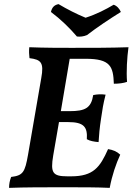

<svg xmlns="http://www.w3.org/2000/svg" viewBox="-20 -908 643 931"><path d="M353 -731C368 -729 386 -731 402 -738C451 -776 513 -817 566 -850C560 -865 547 -880 531 -885C494 -863 448 -839 395 -822C353 -839 304 -864 264 -888C243 -884 232 -872 227 -850C274 -815 318 -772 353 -731ZM396 -623C517 -623 529 -584 532 -502C557 -502 579 -505 596 -511C592 -561 596 -628 603 -679C514 -676 434 -676 327 -676H325C278 -676 195 -676 122 -679C120 -659 121 -643 123 -626C179 -619 194 -605 180 -529L116 -158C101 -73 92 -57 34 -50C27 -32 24 -15 24 3C98 0 199 0 288 0C376 0 453 0 512 3C523 -57 543 -115 563 -158C546 -174 528 -181 504 -185C465 -97 433 -53 325 -53H307C235 -53 224 -70 238 -154L266 -316H311C387 -316 405 -292 401 -233C417 -224 436 -221 458 -219C460 -253 463 -288 470 -333C477 -381 480 -401 492 -449C470 -452 452 -451 432 -447C422 -384 393 -369 317 -369H275L318 -623Z"/></svg>

Font: Vollkorn Semibold
Style: Italic
Weight: 600
Italic angle: -11°
Designer: Friedrich Althausen
Foundry: Friedrich Althausen
Version: Version 4.015;PS 004.015;hotconv 1.0.88;makeotf.lib2.5.64775